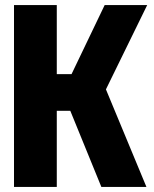

<svg xmlns="http://www.w3.org/2000/svg" viewBox="-20 -734 603 754"><path d="M35 0V-714H203V-443H261L391 -714H558L396 -383L555 0H378L256 -299H203V0Z"/></svg>

Font: Noto Sans Mono SemiCondensed Black
Style: Regular
Weight: 900
Width: 4
Designer: Monotype Design Team
Foundry: Monotype Imaging Inc.
Version: Version 2.014; ttfautohint (v1.8.4.7-5d5b)